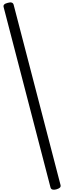

<svg xmlns="http://www.w3.org/2000/svg" viewBox="-20 -1537 545 1634"><path d="M458 75Q438 80 426 76Q414 72 410 59L11 -1476Q7 -1490 16 -1499Q25 -1508 47 -1513Q67 -1519 79.5 -1515Q92 -1511 96 -1497L495 37Q499 51 489.5 60Q480 69 458 75Z"/></svg>

Font: Playwrite ID
Style: Regular
Weight: 400
Designer: Veronika Burian, José Scaglione
Foundry: TypeTogether
Version: Version 1.002